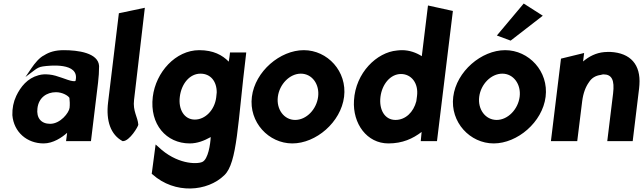

<svg xmlns="http://www.w3.org/2000/svg" viewBox="-20 -789 3641 1087"><path d="M230 -476C204 -464 176 -430 158 -403L124 -353L173 -390C190 -403 202 -410 223 -413C258 -418 432 -438 408 -333C408 -331 407 -328 391 -330C360 -334 305 -363 259 -367C237 -369 219 -369 198 -363C135 -346 97 -298 72 -246C56 -212 49 -176 50 -137C58 -41 133 23 227 23C281 23 331 -11 360 -37L354 10H495L535 -320C539 -354 541 -384 541 -415C537 -490 421 -505 341 -505C292 -505 258 -494 230 -476ZM264 -88C213 -88 185 -121 192 -176C199 -236 244 -267 297 -267C334 -267 366 -247 373 -235C375 -219 376 -198 374 -179C371 -151 322 -88 264 -88Z M674 10H676C714 10 763 -74 763 -83C760 -127 731 -159 739 -224L800 -745L653 -714L592 -210C579 -104 607 -26 674 10Z M1083 -112C1022 -112 989 -171 998 -241C1007 -315 1054 -372 1115 -372C1172 -372 1207 -329 1207 -266C1206 -257 1205 -246 1204 -237C1195 -166 1142 -112 1083 -112ZM1250 203C1324 133 1325 -91 1373 -482L1374 -492H1282L1281 -482C1280 -474 1278 -455 1275 -440C1239 -477 1188 -505 1108 -505C974 -505 862 -380 845 -241C826 -85 922 23 1054 23C1097 23 1135 8 1173 -13C1171 26 1159 113 1125 128C1093 142 979 141 876 42L861 29L839 195L843 198C970 312 1155 296 1250 203Z M1553 -241C1562 -312 1620 -372 1683 -372C1747 -372 1790 -312 1781 -241C1772 -170 1715 -110 1651 -110C1588 -110 1544 -170 1553 -241ZM1406 -241C1388 -97 1501 23 1635 23C1769 23 1910 -97 1928 -241C1946 -385 1834 -505 1700 -505C1566 -505 1424 -385 1406 -241Z M2179 23C2259 23 2317 -4 2367 -42C2366 -29 2364 -8 2363 0L2362 10H2454L2544 -727L2403 -758L2368 -471C2336 -491 2298 -505 2256 -505C2245 -505 2235 -504 2227 -503C2114 -493 1993 -378 1984 -220C1976 -89 2057 23 2179 23ZM2341 -246C2340 -236 2338 -227 2337 -216C2321 -154 2276 -110 2219 -110C2158 -110 2125 -168 2134 -241C2143 -312 2190 -370 2250 -370C2309 -370 2350 -318 2341 -246Z M2793 -588 2871 -559 3053 -700 2945 -769ZM2693 -241C2702 -312 2760 -372 2824 -372C2887 -372 2931 -312 2922 -241C2913 -170 2855 -110 2792 -110C2728 -110 2684 -170 2693 -241ZM2546 -241C2528 -97 2641 23 2775 23C2909 23 3051 -97 3069 -241C3087 -385 2974 -505 2840 -505C2706 -505 2564 -385 2546 -241Z M3562 10 3596 -270C3598 -283 3599 -296 3600 -309C3608 -423 3550 -489 3436 -495H3435C3424 -495 3413 -495 3401 -494C3354 -490 3314 -469 3281 -441L3287 -489L3156 -457L3099 10H3248L3276 -216C3282 -263 3296 -298 3314 -323C3329 -347 3351 -361 3382 -365C3386 -366 3391 -368 3396 -368C3444 -368 3460 -336 3451 -260L3418 10Z"/></svg>

Font: Bluebird
Style: SfBdNrwObl
Weight: 700
Designer: Jasper
Foundry: Cannot Into Space Fonts
Version: Version 0.98